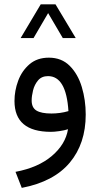

<svg xmlns="http://www.w3.org/2000/svg" viewBox="-20 -618 470 900"><path d="M170.9 -597.7H240.2L335 -439.5H274.4L205.6 -556.6L137.2 -439.5H76.7ZM298.8 -12.2Q282.2 -6.8 258.5 -3.4Q234.9 0 218.8 0Q47.9 0 47.9 -144.5Q47.9 -192.9 65.2 -239.5Q82.5 -286.1 118.4 -316.9Q154.3 -347.7 209 -347.7Q268.6 -347.7 306.9 -309.3Q345.2 -271 363.5 -210Q381.8 -148.9 381.8 -81.1Q381.8 55.2 306.9 144.5Q231.9 233.9 82 262.7L52.7 187.5Q159.2 167.5 223.1 113Q287.1 58.6 298.8 -12.2ZM300.8 -97.2Q290.5 -261.2 205.1 -261.2Q175.3 -261.2 158.4 -241.2Q141.6 -221.2 135 -194.6Q128.4 -168 128.4 -147Q128.4 -113.3 151.1 -99.6Q173.8 -85.9 221.2 -85.9Q240.2 -85.9 260.7 -88.6Q281.2 -91.3 300.8 -97.2Z"/></svg>

Font: Vazir FD-WOL-UI
Style: Regular-FD-WOL-UI
Weight: 400
Designer: Saber Rastikerdar
Foundry: Saber Rastikerdar
Version: Version 30.1.0